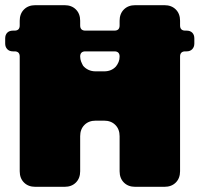

<svg xmlns="http://www.w3.org/2000/svg" viewBox="-50 -720 769 740"><path d="M279 -602Q269 -602 264 -607Q259 -612 259 -622V-640Q259 -667 242.5 -683.5Q226 -700 199 -700H86Q59 -700 42.5 -683.5Q26 -667 26 -640V-622Q26 -612 21 -607Q16 -602 6 -602H0Q-14 -602 -22 -594Q-30 -586 -30 -572V-552Q-30 -539 -22 -530.5Q-14 -522 0 -522H6Q16 -522 21 -517Q26 -512 26 -502V-60Q26 -33 42.5 -16.5Q59 0 86 0H199Q226 0 242.5 -16.5Q259 -33 259 -60V-195Q259 -222 275.5 -238.5Q292 -255 319 -255H351Q378 -255 394.5 -238.5Q411 -222 411 -195V-60Q411 -33 427.5 -16.5Q444 0 471 0H584Q611 0 627.5 -16.5Q644 -33 644 -60V-502Q644 -512 649 -517Q654 -522 664 -522H669Q683 -522 691 -530.5Q699 -539 699 -552V-572Q699 -586 691 -594Q683 -602 669 -602H664Q654 -602 649 -607Q644 -612 644 -622V-640Q644 -667 627.5 -683.5Q611 -700 584 -700H471Q444 -700 427.5 -683.5Q411 -667 411 -640V-622Q411 -612 406 -607Q401 -602 391 -602ZM279 -522H391Q401 -522 406 -517Q411 -512 411 -502Q411 -496 410 -491Q409 -486 407 -481Q405 -476 402.5 -472Q400 -468 397 -464Q389 -455 377.5 -450Q366 -445 351 -445H319Q303 -445 290.5 -451Q278 -457 270 -467Q268 -471 266 -475Q264 -479 262.5 -483Q261 -487 260 -492Q259 -497 259 -502Q259 -512 264 -517Q269 -522 279 -522Z"/></svg>

Font: Bolota
Style: Bold
Weight: 240
Designer: Gabriel Pang
Version: Version 1.000